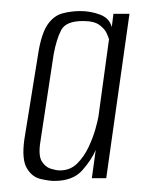

<svg xmlns="http://www.w3.org/2000/svg" viewBox="-20 -586 258 347"><path d="M78 -259Q69 -259 53.5 -262.5Q38 -266 28.5 -282Q19 -298 24 -334L50 -495Q56 -528 67 -543Q78 -558 93.5 -562Q109 -566 125 -566Q144 -566 161 -559.5Q178 -553 182 -537L185 -561H214L172 -264H146L153 -315Q146 -298 129 -278.5Q112 -259 78 -259ZM88 -278Q107 -278 119.5 -290.5Q132 -303 140 -320Q148 -337 152.5 -353Q157 -369 158 -376L177 -515Q176 -519 172.5 -526.5Q169 -534 159.5 -541Q150 -548 130 -548Q99 -548 90.5 -531.5Q82 -515 77 -488L53 -330Q49 -305 55.5 -294.5Q62 -284 72 -281Q82 -278 88 -278Z"/></svg>

Font: Alumni Sans Thin Light
Style: Italic
Weight: 300
Italic angle: -8°
Version: Version 1.016